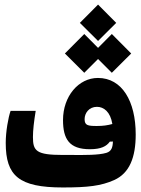

<svg xmlns="http://www.w3.org/2000/svg" viewBox="-20 -826 626 851"><path d="M258.3 4.9C370.1 4.9 427.7 -2 485.8 -27.8C554.7 -58.6 581.5 -129.4 581.5 -230C581.5 -377.4 521 -480.5 414.1 -480.5C328.1 -480.5 259.3 -399.4 259.3 -293.9C259.3 -209.5 287.1 -164.6 378.4 -164.6C428.2 -164.6 452.1 -177.7 466.8 -198.2L480.5 -198.7C479.5 -172.4 474.1 -155.3 451.2 -148.4C416.5 -138.2 356.9 -138.7 294.9 -139.2H258.3C141.1 -139.2 126 -156.7 126 -218.3C126 -248.5 130.4 -287.1 138.2 -334.5H26.9C16.6 -305.2 5.4 -242.7 5.4 -192.4C5.4 -46.4 64 4.9 258.3 4.9ZM475.6 -503.4 561.5 -588.9 475.6 -675.3 414.6 -613.8 353.5 -675.3 267.6 -588.9 353.5 -503.4 414.6 -564.5ZM414.6 -644.5 495.1 -724.6 414.6 -805.7 334 -724.6ZM478 -276.4C456.5 -270.5 437 -267.6 409.2 -267.6C369.6 -267.6 355 -270 355 -297.9C355 -324.7 374.5 -352.5 409.7 -352.5C439.9 -352.5 469.2 -330.6 478 -276.4Z"/></svg>

Font: CaskaydiaCove Nerd Font
Style: Bold
Weight: 700
Designer: Aaron Bell
Foundry: Saja Typeworks
Version: Version 2111.1;Nerd Fonts 2.3.0